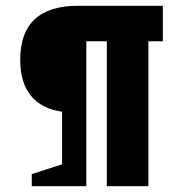

<svg xmlns="http://www.w3.org/2000/svg" viewBox="-20 -645 644 665"><path d="M90 -42 195 -76V-258Q124 -268 87 -313.5Q50 -359 50 -438Q50 -625 251 -625H544V-502H494V0H350V-502H279V0H90Z"/></svg>

Font: Changa SemiBold
Style: Regular
Weight: 600
Designer: Eduardo Rodriguez Tunni
Foundry: Eduardo Rodriguez Tunni
Version: Version 3.002; ttfautohint (v1.8.2)